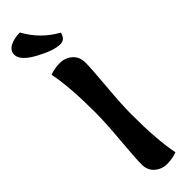

<svg xmlns="http://www.w3.org/2000/svg" viewBox="-323 -937 925 925"><g transform="rotate(-45 139.0 -475.0)"><path d="M218 -12Q186 0 150 0Q114 0 87.5 -23Q61 -46 61 -86Q61 -126 71 -239.5Q81 -353 81 -421Q81 -596 60 -698Q92 -710 128 -710Q164 -710 190.5 -687Q217 -664 217 -624Q217 -584 207 -470.5Q197 -357 197 -289Q197 -114 218 -12ZM235 -810Q227 -772 194 -772Q150 -772 75.5 -812.5Q1 -853 1 -893Q1 -921 28.5 -935.5Q56 -950 96 -950Q145 -860 235 -810Z"/></g></svg>

Font: Salsa
Style: Regular
Weight: 400
Designer: John Vargas Beltrn
Foundry: John Vargas Beltran
Version: Version 1.002